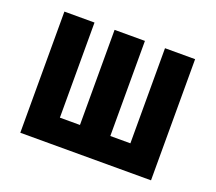

<svg xmlns="http://www.w3.org/2000/svg" viewBox="-92 -631 849 755"><g transform="rotate(20 332.0 -253.5)"><path d="M58 0V-507H184V-109H268V-507H395V-109H479V-507H605V0Z"/></g></svg>

Font: Zen Kaku Gothic New Black
Style: Regular
Weight: 900
Designer: Yoshimichi Ohira
Foundry: Positype
Version: Version 1.001